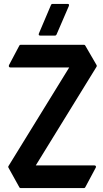

<svg xmlns="http://www.w3.org/2000/svg" viewBox="-20 -962 527 982"><path d="M474 -629Q476 -625 474 -621L163 -116H463Q468 -116 470 -112.5Q472 -109 470 -105L416 -4Q414 0 409 0H86Q81 0 79 -4L23 -105Q21 -108 23 -112L334 -617H33Q28 -617 26 -620.5Q24 -624 26 -629L79 -729Q81 -733 86 -733H409Q414 -733 416 -729ZM241 -937Q243 -942 248 -942H326Q336 -942 332 -931L269 -785Q266 -780 262 -780H186Q175 -780 179 -791Z"/></svg>

Font: RonaldsonGothic
Style: Regular
Weight: 400
Designer: Mr. Robertson for MacKellar, Smiths & Jordan Co. Philadelphia
Foundry: CAT-Fonts Peter Wiegel
Version: Version 1.000